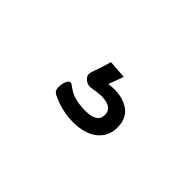

<svg xmlns="http://www.w3.org/2000/svg" viewBox="-25 -197 551 551"><g transform="rotate(45 250.0 78.5)"><path d="M261 67Q307 67 307 98.5Q307 130 259.5 130Q212 130 187 111Q175 102 172 102Q165 102 160.5 112.5Q156 123 156 136.5Q156 150 166 156Q210 178 257 178Q304 178 331 156.5Q358 135 358 98.5Q358 62 334 44.5Q310 27 274 27Q263 27 251 29L268 -17L212 -21L207 -4Q202 13 196.5 27.5Q191 42 191 49Q191 56 199.5 64Q208 72 220 72Q250 67 261 67Z"/></g></svg>

Font: LXGW WenKai Mono TC Light
Style: Regular
Weight: 300
Designer: LXGW / Fontworks Inc.
Foundry: LXGW / Fontworks Inc.
Version: Version 1.330